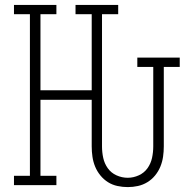

<svg xmlns="http://www.w3.org/2000/svg" viewBox="-20 -755 790 783"><path d="M501 8Q480 8 459 3.5Q438 -1 420.5 -12Q403 -23 389.5 -39.5Q376 -56 368 -75.5Q360 -95 357 -116Q354 -137 354 -158V-348H145V-38H210V0H37V-38H102V-697H37V-735H210V-697H145V-387H354V-697H288V-735H462V-697H396V-158Q396 -134 401 -111Q406 -88 419.5 -69Q433 -50 455 -40Q477 -30 501 -30Q524 -30 546 -40Q568 -50 581.5 -69Q595 -88 600 -111Q605 -134 605 -158V-482H540V-520H713V-482H648V-158Q648 -137 645 -116Q642 -95 634 -75.5Q626 -56 612.5 -39.5Q599 -23 581 -12Q563 -1 542.5 3.5Q522 8 501 8Z"/></svg>

Font: Iosevka Etoile Extralight
Style: Regular
Weight: 200
Designer: Belleve Invis
Foundry: Belleve Invis
Version: Version 22.1.2; ttfautohint (v1.8.4)